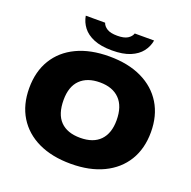

<svg xmlns="http://www.w3.org/2000/svg" viewBox="-161 -1109 1269 1278"><g transform="rotate(20 473.0 -470.5)"><path d="M473 10Q339.5 10 243 -36Q146.5 -82 94.2 -167.2Q42 -252.5 42 -370Q42 -487.5 94 -572.8Q146 -658 242.5 -704Q339 -750 473 -750Q607 -750 703.5 -703.5Q800 -657 852 -571.8Q904 -486.5 904 -370Q904 -253.5 852 -168.2Q800 -83 703.2 -36.5Q606.5 10 473 10ZM473 -174Q565.5 -174 613.8 -224Q662 -274 662 -366Q662 -464.5 612.5 -515.2Q563 -566 473 -566Q383 -566 333.5 -517.2Q284 -468.5 284 -374Q284 -273.5 332.5 -223.8Q381 -174 473 -174ZM473 -793Q395 -793 344 -814.2Q293 -835.5 265.8 -871.2Q238.5 -907 231 -951H368Q375.5 -928 400.2 -912.5Q425 -897 473 -897Q521 -897 545.8 -912.5Q570.5 -928 578 -951H715Q707.5 -907 680 -871.2Q652.5 -835.5 601.8 -814.2Q551 -793 473 -793Z"/></g></svg>

Font: Encode Sans Expanded Black
Style: Regular
Weight: 900
Width: 7
Designer: Multiple Designers
Foundry: Impallari Type
Version: Version 3.000; ttfautohint (v1.8.3) -l 8 -r 50 -G 200 -x 14 